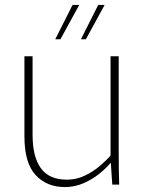

<svg xmlns="http://www.w3.org/2000/svg" viewBox="-20 -748 582 778"><path d="M243 10Q169 10 124 -39Q79 -88 79 -195V-520H112V-201Q112 -113 145.5 -66.5Q179 -20 251 -20Q289 -20 322 -35.5Q355 -51 382 -73.5Q409 -96 428 -118V-520H461V-125Q461 -87 461.5 -58Q462 -29 463 0H435L429 -88H428Q409 -65 380.5 -42.5Q352 -20 317 -5Q282 10 243 10ZM204 -589 274 -728H301L225 -589ZM308 -589 378 -728H404L328 -589Z"/></svg>

Font: Murecho ExtraLight
Style: Regular
Weight: 200
Designer: Neil Summerour
Foundry: Positype
Version: Version 1.010; ttfautohint (v1.8.3)